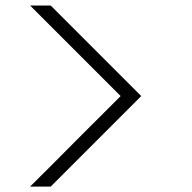

<svg xmlns="http://www.w3.org/2000/svg" viewBox="-20 -687 707 707"><path d="M166.7 0H90.8Q159.2 -67.5 257.5 -166.7Q325.8 -234.2 424.2 -333.3L90.8 -666.7H166.7L500 -333.3Z"/></svg>

Font: 0xA000-Squareish-Mono
Style: Squareish-Mono
Weight: 400
Version: Version 0.1